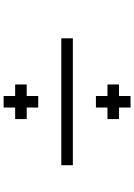

<svg xmlns="http://www.w3.org/2000/svg" viewBox="136 -910 728 1040"><g transform="rotate(-90 500.0 -390.0)"><path d="M375 -609.4V-671.9H437.5V-734.4H500V-671.9H562.5V-609.4H500V-546.9H437.5V-609.4ZM375 -109.4V-171.9H437.5V-234.4H500V-171.9H562.5V-109.4H500V-46.9H437.5V-109.4ZM125 -359.4V-421.9H812.5V-359.4Z"/></g></svg>

Font: KH Dot Dougenzaka 16
Style: Regular
Weight: 400
Designer: Original version for X68000 by Keitarou Hiraki (http://hp.vector.co.jp/authors/VA000874/) / TrueType conversion by Homem
Version: Version 1.00.20150527